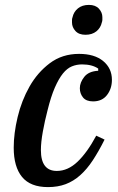

<svg xmlns="http://www.w3.org/2000/svg" viewBox="-20 -752 480 784"><path d="M176 12Q104 12 70 -29.5Q36 -71 36 -149Q36 -207 52 -274Q68 -341 100.5 -398.5Q133 -456 183.5 -494Q234 -532 303 -532Q366 -532 401.5 -502.5Q437 -473 437 -426Q437 -390 417 -364Q397 -338 360 -338Q332 -338 319 -354Q306 -370 306 -392Q306 -415 324 -438Q342 -461 381 -463V-472Q356 -489 315 -489Q293 -489 273.5 -481Q254 -473 237 -452Q220 -431 204 -394.5Q188 -358 174 -301Q163 -259 155 -215Q147 -171 147 -139Q147 -54 212 -54Q257 -54 296.5 -91.5Q336 -129 373 -198L407 -182Q383 -134 359 -97.5Q335 -61 307.5 -36.5Q280 -12 248 0Q216 12 176 12ZM329 -610Q302 -610 288 -625.5Q274 -641 274 -660Q274 -665 274 -670.5Q274 -676 276 -681Q281 -704 298.5 -718Q316 -732 343 -732Q370 -732 384 -716.5Q398 -701 398 -682Q398 -677 398 -671.5Q398 -666 396 -661Q391 -638 373.5 -624Q356 -610 329 -610Z"/></svg>

Font: IBM Plex Serif Medium
Style: Italic
Weight: 500
Italic angle: -14°
Designer: Mike Abbink, Paul van der Laan, Pieter van Rosmalen
Foundry: Bold Monday
Version: Version 2.5